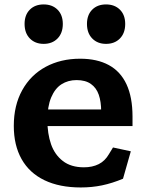

<svg xmlns="http://www.w3.org/2000/svg" viewBox="-20 -814 660 846"><path d="M40.8 -259.2Q40.8 -349.7 77.9 -416.6Q115 -483.6 181.3 -519.5Q247.7 -555.3 333.1 -555.3Q407.7 -555.3 459.2 -527.4Q510.8 -499.5 537.3 -442.8Q563.9 -386 563.9 -300.3V-258.5H177.1V-331.6H443.5L425.8 -304.7V-322.4Q425.8 -365.9 415.2 -396.5Q404.6 -427.2 380.5 -444.1Q356.5 -461.1 317.3 -461.1Q279.8 -461.1 251 -442.7Q222.2 -424.3 205.5 -384.6Q188.8 -344.9 188.8 -284.2Q188.8 -224.8 204.9 -178.6Q221 -132.4 256.9 -104.6Q292.8 -76.8 349.8 -76.8Q387.2 -76.8 415 -90.8Q442.9 -104.8 460.4 -135.5L477.9 -164.2L556.4 -147.3L522 -26.5Q474.6 -6.7 429.8 2.7Q385.1 12 335.9 12Q242.2 12 175.9 -19.9Q109.6 -51.8 75.2 -112.8Q40.8 -173.8 40.8 -259.2ZM88.3 -708.4Q88.3 -748.1 111.3 -771.3Q134.3 -794.5 172.4 -794.5Q210.4 -794.5 233.6 -771.3Q256.8 -748.1 256.8 -708.4Q256.8 -668.3 233.6 -644.5Q210.4 -620.7 172.4 -620.7Q134.8 -620.7 111.5 -644.5Q88.3 -668.3 88.3 -708.4ZM363.2 -708.4Q363.2 -748.1 386.2 -771.3Q409.2 -794.5 447.2 -794.5Q485.2 -794.5 508.5 -771.3Q531.7 -748.1 531.7 -708.4Q531.7 -668.3 508.5 -644.5Q485.2 -620.7 447.2 -620.7Q409.6 -620.7 386.4 -644.5Q363.2 -668.3 363.2 -708.4Z"/></svg>

Font: Monaspace Xenon Var
Style: Regular
Weight: 400
Designer: Riley Cran and the Lettermatic Team
Version: Version 1.000 (Monaspace Xenon Var)